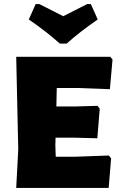

<svg xmlns="http://www.w3.org/2000/svg" viewBox="-20 -927 581 947"><path d="M428 -907 462 -831Q372 -769 309 -712H275Q212 -769 122 -831L156 -907H174Q194 -897 233 -877Q272 -857 292 -847Q311 -857 351 -877Q391 -897 410 -907ZM517 -160 528 -146 516 0H60L70 -190L60 -647H524L535 -633L522 -487L363 -493H260L258 -402H357L461 -405L472 -391L460 -245L344 -248H254L253 -210L255 -154H351Z"/></svg>

Font: Alegreya Sans Black
Style: Regular
Weight: 900
Designer: Juan Pablo del Peral
Foundry: Huerta Tipografica
Version: Version 2.007